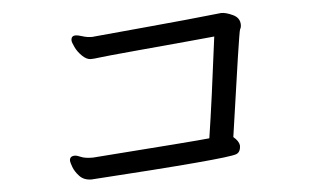

<svg xmlns="http://www.w3.org/2000/svg" viewBox="-43 -663 1086 656"><g transform="rotate(-5 500.0 -335.0)"><path d="M246 -71Q715 -101 746 -114Q761 -120 761 -143Q759 -158 741 -173Q792 -531 796 -537.5Q800 -544 800 -553Q800 -577 776.5 -588Q753 -599 737 -599Q618 -586 479.5 -573.5Q341 -561 301 -557L291 -556Q273 -556 258 -561Q243 -566 234 -566Q219 -566 219 -550Q219 -544 227 -527Q235 -510 250 -495.5Q265 -481 279 -481Q291 -481 308 -483.5Q325 -486 445.5 -497Q566 -508 621.5 -513Q677 -518 706 -521Q678 -299 659 -176Q614 -171 257 -145Q230 -145 216.5 -151Q203 -157 196 -157Q178 -157 178 -141Q178 -136 184 -119.5Q190 -103 205 -87Q220 -71 246 -71Z"/></g></svg>

Font: LXGW WenKai TC
Style: Bold
Weight: 700
Designer: LXGW / Fontworks Inc.
Foundry: LXGW / Fontworks Inc.
Version: Version 1.330;April 28, 2024